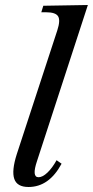

<svg xmlns="http://www.w3.org/2000/svg" viewBox="-20 -733 371 767"><path d="M94 14Q48 14 37 -18.5Q26 -51 47 -117L209 -612Q222 -652 212 -668Q202 -684 164 -684H145L153 -710L331 -713L128 -90Q106 -25 134 -25Q150 -25 169.5 -43.5Q189 -62 206 -93L226 -79Q176 14 94 14Z"/></svg>

Font: Baskervville Medium
Style: Italic
Weight: 500
Italic angle: -18°
Version: Version 1.100